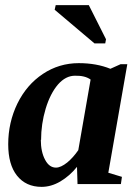

<svg xmlns="http://www.w3.org/2000/svg" viewBox="-20 -717 540 748"><path d="M402 -44 455 -28 451 0H282L280 -67Q252 -32 215 -10Q179 11 142 11Q81 11 46 -33Q12 -76 12 -155Q12 -240 48 -314Q84 -387 147 -429Q210 -471 287 -471Q356 -471 410 -449L450 -467H476ZM140 -171 139 -173Q139 -125 156 -94Q172 -64 198 -64Q217 -64 242 -84Q265 -103 285 -132L333 -407Q311 -423 272 -422Q236 -422 206 -388Q176 -353 158 -294Q140 -234 140 -171ZM348 -548 193 -679 197 -697H326L393 -564L390 -548Z"/></svg>

Font: Libra Serif Modern
Style: Bold Italic
Weight: 700
Italic angle: -12°
Designer: Stefan Peev, Context Ltd
Foundry: Stefan Peev, Context Ltd
Version: Version 1.000